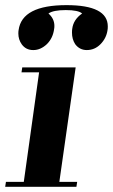

<svg xmlns="http://www.w3.org/2000/svg" viewBox="-20 -721 436 741"><path d="M0 0 2.9 -19H71.8L130.9 -441.9H63L65.9 -460.9H272L209 -19H277.8L274.9 0ZM50.8 -591.8Q50.8 -600.1 51.8 -605Q64.9 -701.2 236.8 -701.2Q396 -701.2 396 -619.1Q396 -609.9 395 -605Q390.6 -573.2 367.2 -549.8Q345.2 -527.8 314.9 -527.8Q287.1 -527.8 270 -550.8Q257.8 -569.8 257.8 -595.2Q257.8 -605 258.8 -609.9Q263.2 -645.5 296.9 -668.9Q282.2 -682.1 233.9 -682.1Q185.5 -682.1 167 -668.9Q189.9 -648.9 189.9 -621.1Q189.9 -613.8 189 -609.9Q184.6 -574.2 161.1 -550.8Q136.7 -527.8 108.9 -527.8H107.9Q80.1 -527.8 64 -549.8Q50.8 -568.4 50.8 -591.8Z"/></svg>

Font: Hjet
Style: Italic
Weight: 400
Designer: T. Christopher White
Version: Version 1.2